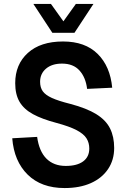

<svg xmlns="http://www.w3.org/2000/svg" viewBox="-20 -936 640 972"><path d="M307 16Q189 16 120 -52Q51 -120 42 -236L168 -243Q178 -170 215 -133Q252 -96 313 -96Q370 -96 401 -119Q432 -142 432 -184Q432 -213 418 -235.5Q404 -258 368 -277Q332 -296 265 -314Q193 -333 147 -358Q101 -383 79 -420.5Q57 -458 57 -515Q57 -610 121 -668Q185 -726 299 -726Q411 -726 474.5 -663Q538 -600 548 -492L421 -486Q414 -544 382.5 -579Q351 -614 294 -614Q243 -614 213 -588.5Q183 -563 183 -522Q183 -493 196.5 -474Q210 -455 243 -440Q276 -425 336 -410Q419 -388 467.5 -358Q516 -328 537 -286Q558 -244 558 -187Q558 -126 527 -80Q496 -34 440 -9Q384 16 307 16ZM149 -916H238L301 -828L364 -916H453L357 -770H245Z"/></svg>

Font: Geist Mono SemiBold
Style: Regular
Weight: 600
Monospace: yes
Designer: Basement.studio, Andrés Briganti, Mateo Zaragoza
Foundry: Basement.studio, Vercel, Andrés Briganti, Guido Ferreyra, Mateo Zaragoza
Version: Version 1.500; ttfautohint (v1.8.4.7-5d5b)